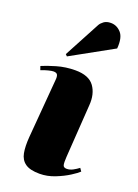

<svg xmlns="http://www.w3.org/2000/svg" viewBox="-157 -887 692 966"><g transform="rotate(20 189.0 -404.0)"><path d="M99 -457Q101 -475 96.5 -484.5Q92 -494 75 -494Q66 -494 48 -489.5Q30 -485 10 -477L3 -497Q30 -509 77.5 -523Q125 -537 177 -537Q249 -537 278 -497Q307 -457 302 -395L283 -112Q281 -81 284 -68.5Q287 -56 304 -56Q321 -56 337.5 -65Q354 -74 367 -84L378 -68Q367 -57 336.5 -37.5Q306 -18 265.5 -2Q225 14 184 14Q133 14 107.5 -4Q82 -22 75.5 -56.5Q69 -91 73 -142ZM206 -790Q212 -801 226 -811.5Q240 -822 263 -822Q295 -822 318 -796.5Q341 -771 336 -712L112 -588L103 -597Z"/></g></svg>

Font: Literata 72pt Black
Style: Italic
Weight: 900
Italic angle: -2°
Designer: Latin by Veronika Burian and Jose Scaglione. Greek by Irene Vlachou. Cyrillic by Vera Evstafieva
Foundry: TypeTogether
Version: Version 3.002